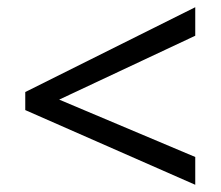

<svg xmlns="http://www.w3.org/2000/svg" viewBox="-20 -695 612 532"><path d="M521 -183 50 -390V-440L521 -675V-596L144 -419L521 -260Z"/></svg>

Font: Noto Sans Telugu UI
Style: Regular
Weight: 400
Designer: Jelle Bosma - Monotype Design Team
Foundry: Monotype Imaging Inc.
Version: Version 2.005; ttfautohint (v1.8.4.7-5d5b)